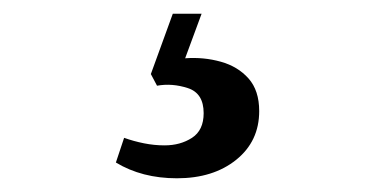

<svg xmlns="http://www.w3.org/2000/svg" viewBox="-20 -30 540 280"><path d="M274 -10 250 55Q277 53 302 60Q327 67 342.5 84.5Q358 102 358 132Q358 176 324.5 203Q291 230 238 230Q187 230 149 207L161 171Q175 176 190 179Q205 182 220 182Q243 182 260 171Q277 160 277 135Q277 106 254 98.5Q231 91 209 95L200 78L232 -10Z"/></svg>

Font: Literata 36pt Medium
Style: Italic
Weight: 500
Italic angle: -2°
Designer: Latin by Veronika Burian and Jose Scaglione. Greek by Irene Vlachou. Cyrillic by Vera Evstafieva
Foundry: TypeTogether
Version: Version 3.002